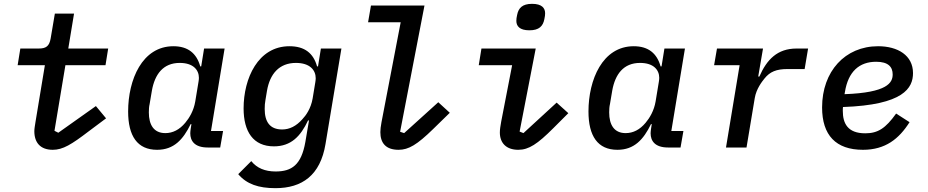

<svg xmlns="http://www.w3.org/2000/svg" viewBox="-20 -769 4840 1001"><path d="M255 12C308 12 353 -16 442 -84L533 -152L480 -216L284 -77L264 -87L321 -429H530L544 -516H336L366 -698H266L244 -568C237 -529 221 -516 182 -516H86L72 -429H214L165 -133C162 -114 159 -97 159 -85C159 -25 191 12 255 12Z M799 12C887 12 935 -42 974 -122H978L974 -96C973 -88 972 -81 972 -74C972 -35 994 0 1063 0H1128L1143 -86H1080L1151 -516H1044L1029 -423H1024C1005 -491 960 -528 884 -528C721 -528 648 -353 648 -188C648 -60 696 12 799 12ZM842 -75C782 -75 756 -118 756 -183C756 -198 757 -214 760 -226L772 -297C787 -381 830 -441 917 -441C988 -441 1017 -404 1017 -363C1017 -356 1016 -350 1015 -343L998 -240C990 -192 967 -154 946 -129C916 -93 881 -75 842 -75Z M1416 212C1555 212 1650 145 1677 -18L1760 -516H1653L1638 -423H1633C1614 -491 1569 -528 1489 -528C1325 -528 1250 -360 1250 -204C1250 -83 1300 -6 1408 -6C1497 -6 1547 -58 1586 -141H1591L1572 -29C1551 91 1501 125 1417 125C1361 125 1319 107 1290 71L1222 139C1266 191 1328 212 1416 212ZM1451 -94C1387 -94 1360 -134 1360 -201C1360 -218 1361 -232 1364 -248L1372 -296C1387 -383 1435 -441 1523 -441C1595 -441 1626 -404 1626 -361C1626 -354 1625 -348 1624 -341L1610 -256C1601 -203 1575 -167 1556 -147C1525 -112 1490 -94 1451 -94Z M2058 12C2110 12 2154 -14 2239 -97L2325 -181L2265 -236L2087 -75L2066 -82L2193 -740H1914L1899 -653H2069L1969 -132C1965 -111 1963 -93 1963 -80C1963 -24 1991 12 2058 12Z M2740 -611C2791 -611 2811 -633 2818 -669C2821 -681 2822 -692 2822 -700C2822 -727 2805 -749 2754 -749C2703 -749 2683 -727 2676 -691C2673 -679 2672 -668 2672 -660C2672 -633 2689 -611 2740 -611ZM2682 12C2737 12 2782 -18 2865 -101L2943 -179L2882 -234L2709 -75L2689 -83L2773 -516H2490L2476 -429H2650L2593 -135C2589 -111 2586 -95 2586 -78C2586 -25 2618 12 2682 12Z M3199 12C3287 12 3335 -42 3374 -122H3378L3374 -96C3373 -88 3372 -81 3372 -74C3372 -35 3394 0 3463 0H3528L3543 -86H3480L3551 -516H3444L3429 -423H3424C3405 -491 3360 -528 3284 -528C3121 -528 3048 -353 3048 -188C3048 -60 3096 12 3199 12ZM3242 -75C3182 -75 3156 -118 3156 -183C3156 -198 3157 -214 3160 -226L3172 -297C3187 -381 3230 -441 3317 -441C3388 -441 3417 -404 3417 -363C3417 -356 3416 -350 3415 -343L3398 -240C3390 -192 3367 -154 3346 -129C3316 -93 3281 -75 3242 -75Z M3872 0 3915 -258C3923 -306 3953 -344 3966 -360C3994 -395 4028 -409 4085 -409H4175L4193 -516H4133C4033 -516 3978 -459 3939 -370H3933L3958 -516H3718L3703 -429H3836L3765 0Z M4548 -447C4611 -447 4634 -420 4634 -381C4634 -338 4607 -286 4383 -278L4385 -289C4402 -396 4460 -447 4548 -447ZM4479 12C4596 12 4667 -45 4722 -132L4652 -177C4597 -100 4557 -74 4491 -74C4399 -74 4374 -126 4374 -191C4374 -200 4374 -206 4375 -211C4691 -222 4740 -310 4740 -388C4740 -480 4661 -528 4558 -528C4386 -528 4266 -397 4266 -209C4266 -64 4338 12 4479 12Z"/></svg>

Font: IBM Mono Medium
Style: Italic
Weight: 500
Italic angle: -9°
Monospace: yes
Designer: Mike Abbink, Paul van der Laan, Pieter van Rosmalen
Foundry: Bold Monday
Version: Version 2.3